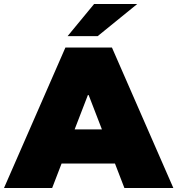

<svg xmlns="http://www.w3.org/2000/svg" viewBox="-39 -937 884 957"><path d="M534 -122H268L221 0H-19L287 -700H519L825 0H581ZM399 -463 333 -292H469L403 -463ZM430 -917H645L448 -757H298Z"/></svg>

Font: CMG Sans Black
Style: Regular
Weight: 900
Designer: Julieta Ulanovsky
Foundry: Julieta Ulanovsky
Version: Version 7.200